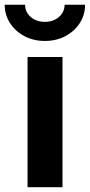

<svg xmlns="http://www.w3.org/2000/svg" viewBox="-53 -785 377 805"><path d="M62.5 0V-545.9H209V0ZM135.3 -613.3Q87.4 -613.3 49.3 -633.5Q11.2 -653.8 -11 -688.2Q-33.2 -722.7 -33.2 -765.1H52.2Q52.2 -734.4 75.9 -713.9Q99.6 -693.4 135.3 -693.4Q170.4 -693.4 194.1 -713.9Q217.8 -734.4 217.8 -765.1H303.7Q303.7 -722.7 281.5 -688.2Q259.3 -653.8 221.2 -633.5Q183.1 -613.3 135.3 -613.3Z"/></svg>

Font: Inter-Bold
Style: Bold
Weight: 700
Designer: Rasmus Andersson
Foundry: rsms
Version: Version 4.000;git-a52131595